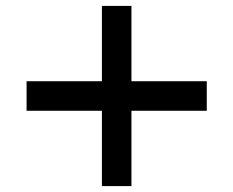

<svg xmlns="http://www.w3.org/2000/svg" viewBox="-20 -675 790 650"><path d="M325 -45V-300H70V-400H325V-655H425V-400H680V-300H425V-45Z"/></svg>

Font: Martian Mono SemiExpanded
Style: Regular
Weight: 400
Width: 6
Monospace: yes
Designer: Roman Shamin
Foundry: Evil Martians
Version: Version 1.000